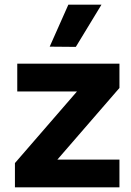

<svg xmlns="http://www.w3.org/2000/svg" viewBox="-20 -803 561 823"><path d="M305 -602 193 -603 273 -783H415ZM44 0V-104L310 -411H54V-530H492V-426L226 -119H492V0Z"/></svg>

Font: Be Vietnam Pro
Style: Bold
Weight: 700
Designer: Lam Bao, Tony Le, Vietanh Nguyen
Foundry: Yellow Type Foundry
Version: Version 1.002; ttfautohint (v1.8.3)